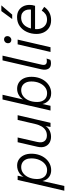

<svg xmlns="http://www.w3.org/2000/svg" viewBox="922 -1730 998 2921"><g transform="rotate(-90 1421.5 -269.0)"><path d="M-19 210 145 -500H209L185 -373L173 -363Q191 -431 243.5 -469.5Q296 -508 364 -508Q416 -508 456.5 -481.5Q497 -455 520.5 -406.5Q544 -358 544 -291Q544 -227 525 -172Q506 -117 472 -76.5Q438 -36 392.5 -13Q347 10 294 10Q245 10 207.5 -11Q170 -32 148.5 -69.5Q127 -107 125 -157L139 -168L53 210ZM296 -52Q346 -52 386 -84Q426 -116 449.5 -170.5Q473 -225 473 -292Q473 -341 456 -375.5Q439 -410 409 -428Q379 -446 339 -446Q287 -446 246.5 -414.5Q206 -383 182.5 -328Q159 -273 159 -203Q159 -135 194 -93.5Q229 -52 296 -52Z M802 8Q749 8 709 -16.5Q669 -41 652 -87.5Q635 -134 650 -200L719 -500H791L723 -202Q707 -131 735 -93Q763 -55 821 -55Q866 -55 900.5 -75.5Q935 -96 959 -136Q983 -176 996 -232L1058 -500H1130L1014 0H951L972 -116L981 -111Q961 -52 911.5 -22Q862 8 802 8Z M1532 -508Q1585 -508 1626 -482Q1667 -456 1690.5 -407Q1714 -358 1714 -289Q1714 -226 1695.5 -171.5Q1677 -117 1643 -76.5Q1609 -36 1564 -13Q1519 10 1466 10Q1396 10 1353.5 -29Q1311 -68 1300 -123L1273 0H1201L1369 -730H1441L1369 -416Q1392 -457 1436 -482.5Q1480 -508 1532 -508ZM1466 -52Q1516 -52 1556 -83.5Q1596 -115 1619.5 -169Q1643 -223 1643 -290Q1643 -342 1625.5 -376.5Q1608 -411 1578.5 -428.5Q1549 -446 1511 -446Q1458 -446 1417.5 -414.5Q1377 -383 1354 -328.5Q1331 -274 1331 -203Q1331 -135 1365.5 -93.5Q1400 -52 1466 -52Z M1919 7Q1858 7 1835.5 -33.5Q1813 -74 1828 -140L1964 -730H2036L1899 -137Q1889 -94 1903 -75Q1917 -56 1951 -56Q1976 -56 1992 -60L1973 -3Q1958 3 1946.5 5Q1935 7 1919 7Z M2280 -500 2164 0H2092L2208 -500ZM2275 -596Q2253 -596 2239 -609.5Q2225 -623 2225 -644Q2225 -673 2242 -690Q2259 -707 2283 -707Q2305 -707 2319 -693.5Q2333 -680 2333 -659Q2333 -631 2316 -613.5Q2299 -596 2275 -596Z M2575 9Q2509 9 2462 -21Q2415 -51 2390.5 -101.5Q2366 -152 2366 -213Q2366 -292 2396.5 -359.5Q2427 -427 2484.5 -468Q2542 -509 2623 -509Q2681 -509 2722.5 -484Q2764 -459 2786 -416Q2808 -373 2808 -318Q2808 -300 2805 -279Q2802 -258 2794 -235H2401L2402 -298H2764L2732 -273Q2735 -286 2736.5 -297Q2738 -308 2738 -320Q2738 -357 2724 -385.5Q2710 -414 2683 -430.5Q2656 -447 2618 -447Q2570 -447 2536 -427Q2502 -407 2480.5 -373Q2459 -339 2449 -297.5Q2439 -256 2439 -212Q2439 -166 2457 -130Q2475 -94 2507.5 -73.5Q2540 -53 2584 -53Q2634 -53 2667 -75.5Q2700 -98 2721 -134L2778 -96Q2746 -48 2694.5 -19.5Q2643 9 2575 9ZM2714 -748H2801L2660 -583H2593Z"/></g></svg>

Font: Kantumruy Pro
Style: Italic
Weight: 400
Italic angle: -13°
Designer: Sovichet Tep
Foundry: Sovichet Tep
Version: Version 1.002